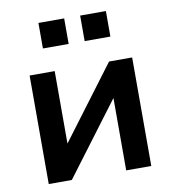

<svg xmlns="http://www.w3.org/2000/svg" viewBox="-80 -782 765 852"><g transform="rotate(-10 302.0 -356.0)"><path d="M71 0V-489H184V-128H158L429 -489H533V0H420V-362H447L175 0ZM338 -597V-712H454V-597ZM150 -597V-712H266V-597Z"/></g></svg>

Font: Nunito Sans 12pt ExtraLight
Style: Regular
Weight: 200
Designer: Vernon Adams
Foundry: Vernon Adams
Version: Version 3.101;gftools[0.9.27]